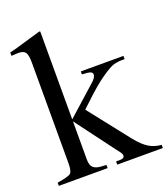

<svg xmlns="http://www.w3.org/2000/svg" viewBox="-132 -807 790 902"><g transform="rotate(-20 263.5 -356.5)"><path d="M7 -650V-667L39 -675Q129 -701 169 -713L173 -711V-272L316 -400Q340 -420 340 -436Q340 -446 329 -450Q318 -454 288 -455V-470H501V-454H493Q466 -454 446.5 -448.5Q427 -443 383.5 -413Q340 -383 276 -322L246 -294L405 -92Q437 -52 465 -35Q493 -18 527 -16V0H299V-16H319Q341 -16 341 -31Q341 -35 338 -41Q335 -47 328.5 -55Q322 -63 319 -67L173 -262V-70Q173 -42 186.5 -30Q200 -18 231 -17L251 -16V0H7V-16Q64 -25 75 -35Q86 -45 86 -86V-588Q86 -626 76.5 -639Q67 -652 41 -652Q34 -652 7 -650Z"/></g></svg>

Font: MM Ethnic
Style: Regular
Weight: 400
Designer: Khon Soe Zaw Thu
Version: Version 1.00 July 18, 2016, initial release